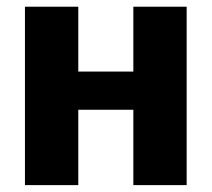

<svg xmlns="http://www.w3.org/2000/svg" viewBox="-20 -538 615 558"><path d="M522.5 -518.5V0H367.5V-219H207.5V0H52.5V-518.5H207.5V-330H367.5V-518.5Z"/></svg>

Font: Lato 2
Style: Regular
Weight: 900
Designer: Lukasz Dziedzic with Adam Twardoch and Botio Nikoltchev
Foundry: tyPoland Lukasz Dziedzic
Version: Version 2.015; 2015-08-06; http://www.latofonts.com/